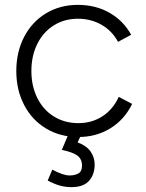

<svg xmlns="http://www.w3.org/2000/svg" viewBox="-20 -551 600 789"><path d="M47 -259Q47 -338 79.5 -400Q112 -462 169.5 -496.5Q227 -531 300 -531Q373 -531 430 -498.5Q487 -466 519 -408L465 -379Q441 -424 397.5 -449Q354 -474 300 -474Q245 -474 201.5 -447Q158 -420 133.5 -371Q109 -322 109 -259Q109 -197 133.5 -148Q158 -99 202 -72Q246 -45 302 -45Q358 -45 401.5 -73.5Q445 -102 468 -153L523 -124Q492 -60 434 -24Q376 12 302 12Q228 12 170 -22.5Q112 -57 79.5 -119Q47 -181 47 -259ZM176 191 195 146Q239 170 266 170Q288 170 302.5 161.5Q317 153 317 130Q317 102 297.5 88Q278 74 234 65L264 -6L311 8L299 34Q336 48 352.5 72Q369 96 369 125Q369 166 346 192Q323 218 274 218Q251 218 229 212.5Q207 207 176 191Z"/></svg>

Font: 寒蝉端黑体 Light
Style: Regular
Weight: 300
Designer: ChillDuanSans {Warren2060}; 
Source Han Sans {Ryoko NISHIZUKA 西塚涼子 (kana, bopomofo & ideographs); Paul D. Hunt (Latin, G
Foundry: ChillType&Adobe
Version: Version 1.300;Glyphs 3.3 (3306)